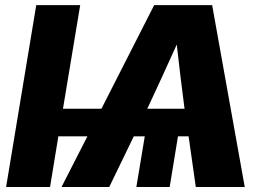

<svg xmlns="http://www.w3.org/2000/svg" viewBox="-20 -748 1044 768"><path d="M300.8 -727.5 231.9 -313H385.7L596.7 -727.5H828.6L959 0H763.2L734.4 -202.6H691.9L658.7 0H525.4L559.1 -202.6H515.1L417 0H226.1L329.6 -202.6H213.4L180.2 0H4.4L125 -727.5ZM568.8 -313H718.3L717.3 -319.8Q709.5 -380.9 701.9 -441.9Q694.3 -502.9 687 -569.8Q657.2 -502.9 628.9 -441.9Q600.6 -380.9 572.3 -319.8Z"/></svg>

Font: Inter Display ExtraBold
Style: Italic
Weight: 800
Italic angle: -9.39999°
Designer: Rasmus Andersson
Foundry: rsms
Version: Version 4.000;git-a52131595